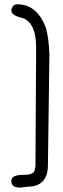

<svg xmlns="http://www.w3.org/2000/svg" viewBox="-20 -846 290 886"><path d="M60.5 -826.2Q151.4 -826.2 192.4 -715.8Q205.1 -668.9 208 -595.7L201.2 -85Q201.2 15.6 106.4 15.6L75.2 19.5H69.3Q32.2 19.5 32.2 -11.7Q32.2 -39.1 87.9 -39.1Q140.6 -39.1 140.6 -64.5L143.6 -79.1L146.5 -577.1V-629.9Q146.5 -736.3 87.9 -761.7Q32.2 -773.4 32.2 -798.8Q37.1 -826.2 60.5 -826.2Z"/></svg>

Font: Sue Ellen Francisco 
Style: Regular
Weight: 400
Designer: Kimberly Geswein
Foundry: Kimberly Geswein
Version: Version 1.002 2007